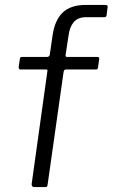

<svg xmlns="http://www.w3.org/2000/svg" viewBox="-20 -762 459 782"><path d="M377 -530Q381 -530 383 -527.5Q385 -525 384 -521L379 -486Q378 -479 371 -479H248Q241 -479 239 -469L174 -11Q173 -4 171.5 -2Q170 0 164 0H118Q114 0 111 -4Q108 -8 109 -13L173 -472Q175 -479 168 -479H63Q59 -479 57.5 -482Q56 -485 56 -489L61 -523Q62 -527 63.5 -528.5Q65 -530 69 -530H172Q176 -530 179.5 -533Q183 -536 183 -541L194 -617Q203 -680 235.5 -711Q268 -742 330 -742H409Q413 -742 416.5 -739.5Q420 -737 418 -731L414 -699Q413 -692 404 -692H331Q297 -692 280 -671.5Q263 -651 259 -616L247 -537Q246 -530 254 -530H377Z"/></svg>

Font: Libre Franklin Thin Light
Style: Italic
Weight: 300
Italic angle: -8°
Version: Version 3.000